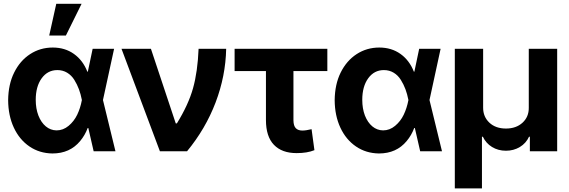

<svg xmlns="http://www.w3.org/2000/svg" viewBox="-20 -806 3033 1023"><path d="M259.3 11.7Q190.4 10.7 137.2 -25.4Q83.5 -62 53.7 -126Q23.9 -189.9 23.4 -272.5Q24.4 -356.9 55.2 -418.9Q86.4 -482.4 140.4 -517.6Q194.3 -552.7 261.2 -552.7Q326.2 -552.7 374 -518.6Q421.9 -484.4 445.3 -424.3H491.2L528.3 -274.4L595.2 0H479L416 -274.4Q410.2 -304.7 400.6 -330.3Q391.1 -356 376 -380.4Q360.8 -404.8 337.6 -418.7Q314.5 -432.6 285.6 -432.6Q233.9 -432.6 202.1 -388.9Q170.4 -345.2 170.4 -273.9Q170.4 -227.5 184.6 -190.4Q199.2 -153.3 224.1 -132.6Q249 -111.8 281.2 -111.3Q316.4 -111.3 345.5 -135.5Q374.5 -159.7 391.4 -194.8Q408.2 -230 416 -271.5L473.6 -545.9H587.9L528.3 -271.5L491.2 -124H447.3Q432.6 -85 407.2 -54.7Q352.5 11.7 259.3 11.7ZM331.1 -616.7H242.2L279.8 -785.6H414.6Z M976.6 0H832L627.4 -545.9H784.2L916.5 -148.4H922.4Q983.9 -248 1008.5 -335.9Q1033.2 -423.8 1038.1 -545.9H1185.1Q1182.1 -400.4 1128.7 -260Q1075.2 -119.6 976.6 0Z M1230 -545.9H1724.1V-427.2H1230ZM1397 -166.5V-545.9H1543.5V-165Q1543.9 -135.3 1556.2 -122.8Q1568.4 -110.4 1591.3 -110.4Q1609.9 -110.4 1640.1 -117.7L1655.3 -5.9Q1617.2 9.8 1560.5 9.8Q1481.9 9.8 1439.5 -34.4Q1397 -78.6 1397 -166.5Z M1999 11.7Q1930.2 10.7 1877 -25.4Q1823.2 -62 1793.5 -126Q1763.7 -189.9 1763.2 -272.5Q1764.2 -356.9 1794.9 -418.9Q1826.2 -482.4 1880.1 -517.6Q1934.1 -552.7 2001 -552.7Q2065.9 -552.7 2113.8 -518.6Q2161.6 -484.4 2185.1 -424.3H2231L2268.1 -274.4L2335 0H2218.8L2155.8 -274.4Q2149.9 -304.7 2140.4 -330.3Q2130.9 -356 2115.7 -380.4Q2100.6 -404.8 2077.4 -418.7Q2054.2 -432.6 2025.4 -432.6Q1973.6 -432.6 1941.9 -388.9Q1910.2 -345.2 1910.2 -273.9Q1910.2 -227.5 1924.3 -190.4Q1939 -153.3 1963.9 -132.6Q1988.8 -111.8 2021 -111.3Q2056.2 -111.3 2085.2 -135.5Q2114.3 -159.7 2131.1 -194.8Q2147.9 -230 2155.8 -271.5L2213.4 -545.9H2327.6L2268.1 -271.5L2231 -124H2187Q2172.4 -85 2147 -54.7Q2092.3 11.7 1999 11.7Z M2547.9 197.8H2403.3V-545.9H2554.2V-231.9Q2554.2 -183.6 2587.6 -152.3Q2621.1 -121.1 2675.8 -121.1Q2730 -121.1 2763.9 -152.1Q2797.9 -183.1 2797.4 -231.9V-545.9H2948.7V0H2803.2V-77.6H2798.8Q2782.7 -42.5 2749.8 -22.7Q2716.8 -2.9 2675.8 -2.9Q2634.3 -2.9 2601.8 -22.7Q2569.3 -42.5 2552.7 -77.6H2547.9Z"/></svg>

Font: Inter Tight Stencil
Style: Bold
Weight: 700
Designer: Rasmus Andersson
Foundry: rsms
Version: Version 3.004;Glyphs 3.1.2 (3151)